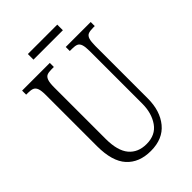

<svg xmlns="http://www.w3.org/2000/svg" viewBox="-246 -930 1039 1039"><g transform="rotate(-45 273.5 -411.0)"><path d="M85 -215V-607Q85 -640 79 -656Q73 -672 60.5 -677.5Q48 -683 25 -683H11V-714H223V-683H206Q182 -683 170 -677.5Q158 -672 152 -655Q146 -638 146 -603V-210Q146 -119 182 -76Q218 -33 283 -33Q352 -33 386.5 -82.5Q421 -132 421 -205V-606Q421 -639 415.5 -655.5Q410 -672 398 -677.5Q386 -683 362 -683H345V-714H536V-683H522Q498 -683 485.5 -677.5Q473 -672 467.5 -655Q462 -638 462 -604V-203Q462 -108 413.5 -49Q365 10 273 10Q184 10 134.5 -44.5Q85 -99 85 -215ZM173 -832H398V-789H173Z"/></g></svg>

Font: Noto Serif CondLight
Style: Regular
Weight: 300
Width: 3
Designer: Monotype Design Team
Foundry: Monotype Imaging Inc.
Version: Version 1.001